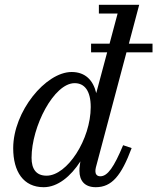

<svg xmlns="http://www.w3.org/2000/svg" viewBox="-20 -770 656 800"><path d="M528.5 -153 493 -165C455 -74 428.5 -35.5 398 -35.5C382.5 -35.5 377.5 -46 377.5 -56.5C377.5 -61 378 -66.5 379.5 -72.5L507 -552H615.5V-588H517L560 -750H392V-713.5H470L436.5 -588H359.5V-552H426.5L381 -382C368.5 -435 336 -470 278.5 -470C170.5 -470 35 -305.5 35 -152.5C35 -55 77.5 10 162 10C220.5 10 274.5 -35 315 -97.5L313 -85C311 -74.5 311 -63 311 -58C311 -18 332 10 379 10C446 10 485.5 -38 528.5 -153ZM358 -324C358 -190 260.5 -38 174 -38C130.5 -38 111.5 -66 111.5 -112.5C111.5 -242.5 204.5 -423.5 291 -423.5C332 -423.5 358 -392 358 -324Z"/></svg>

Font: Bodoni* 06pt
Style: Italic
Weight: 400
Italic angle: -13°
Version: Version 2.3